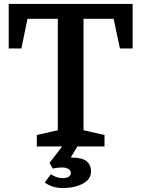

<svg xmlns="http://www.w3.org/2000/svg" viewBox="-20 -740 714 970"><path d="M24 -720H650V-495H586L554 -645H402V-82L508 -58V0H166V-58L272 -82V-645H119L88 -495H24ZM297 210Q244 210 206 182L237 140Q266 160 296 160Q316 160 327 153Q338 146 338 134Q338 121 325.5 113.5Q313 106 293 106Q282 106 269 107.5Q256 109 247 112L230 83L307 -17H381L339 53L340 56Q396 56 418 75Q440 94 440 126Q440 166 398 188Q356 210 297 210Z"/></svg>

Font: Domine
Style: Regular
Weight: 400
Designer: Pablo Impallari, Rodrigo Fuenzalida, Brenda Gallo
Foundry: Pablo Impallari, Rodrigo Fuenzalida, Brenda Gallo
Version: Version 2.000;September 19, 2022;FontCreator 14.0.0.2877 64-